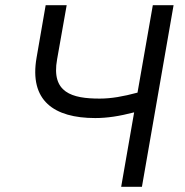

<svg xmlns="http://www.w3.org/2000/svg" viewBox="-20 -720 713 740"><path d="M347 -265C393 -265 439 -272 497 -287L447 0H527L649 -700H569L510 -363C454 -348 409 -340 364 -340C257 -340 177 -363 200 -491L237 -700H156L121 -498C92 -332 188 -265 347 -265Z"/></svg>

Font: Fixel Display
Style: Italic
Weight: 400
Italic angle: -10°
Designer: AlfaBravo + MacPaw
Foundry: Kyrylo Tkachov, Marchela Mozhyna, Serhii Makarenko, Maria Weinstein, Zakhar Kryvoshyya
Version: Version 1.210;Glyphs 3.2 (3217)